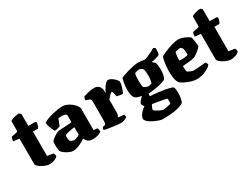

<svg xmlns="http://www.w3.org/2000/svg" viewBox="-63 -1332 2870 2187"><g transform="rotate(-30 1372.5 -238.5)"><path d="M226 0Q209 0 184.5 -9Q160 -18 135.5 -32Q111 -46 95 -61.5Q79 -77 79 -90V-425L2 -433Q2 -462 7.5 -475Q13 -488 18 -489L80 -501Q88 -503 93.5 -506.5Q99 -510 99 -534V-644Q110 -653 142.5 -664.5Q175 -676 215 -677L238 -658V-500H329L342 -488Q341 -468 333.5 -448Q326 -428 318 -418H252V-97L332 -84Q335 -79 338.5 -67.5Q342 -56 342 -41Q330 -28 312 -18.5Q294 -9 272.5 -4.5Q251 0 226 0Z M544 3Q519 3 489.5 -10Q460 -23 435.5 -41.5Q411 -60 401 -77Q397 -95 395.5 -117.5Q394 -140 394 -157Q394 -173 395 -185.5Q396 -198 398 -206Q407 -217 421 -228.5Q435 -240 450.5 -250Q466 -260 479.5 -267Q493 -274 500 -276Q510 -279 534.5 -280.5Q559 -282 582 -283Q600 -284 616 -285Q632 -286 646 -287Q660 -288 670 -289Q680 -290 685 -291V-390Q666 -401 652.5 -404.5Q639 -408 629 -408Q620 -408 603.5 -406.5Q587 -405 578 -403L545 -319Q538 -315 518 -308.5Q498 -302 472 -301Q462 -317 446.5 -353Q431 -389 426 -431Q452 -448 486.5 -461Q521 -474 558 -482.5Q595 -491 628 -495.5Q661 -500 682 -500Q714 -500 745 -486Q776 -472 801.5 -451Q827 -430 842.5 -407.5Q858 -385 858 -368V-86L907 -83Q910 -76 913.5 -63.5Q917 -51 917 -35Q906 -24 886 -16Q866 -8 844 -4Q822 0 805 0Q771 0 751.5 -10.5Q732 -21 722 -36Q712 -51 706 -64Q684 -47 654.5 -31.5Q625 -16 595.5 -6.5Q566 3 544 3ZM611 -98Q620 -98 633.5 -102Q647 -106 661 -112.5Q675 -119 685 -125V-225Q675 -225 665 -222.5Q655 -220 639 -218Q615 -214 592 -208.5Q569 -203 552 -192Q551 -176 553 -155.5Q555 -135 560 -120Q571 -110 586 -104Q601 -98 611 -98Z M1175 0Q1162 0 1131.5 -3Q1101 -6 1065 -11Q1029 -16 999 -21Q969 -26 957 -30Q957 -37 960 -47.5Q963 -58 967 -66L990 -70Q1000 -72 1005 -77.5Q1010 -83 1011.5 -98.5Q1013 -114 1013 -147V-382Q1013 -393 1007.5 -400.5Q1002 -408 994 -411L946 -428Q948 -440 951 -451Q954 -462 961 -472Q978 -478 1019 -489Q1060 -500 1103 -500Q1142 -500 1165 -475Q1188 -450 1188 -400V-382Q1190 -386 1199 -404.5Q1208 -423 1222.5 -445Q1237 -467 1253.5 -483.5Q1270 -500 1286 -500Q1302 -500 1320.5 -490Q1339 -480 1356 -465Q1373 -450 1383.5 -435.5Q1394 -421 1394 -411Q1394 -390 1386.5 -362Q1379 -334 1369.5 -310Q1360 -286 1354 -278Q1336 -278 1313.5 -282Q1291 -286 1277 -290Q1277 -295 1274 -312Q1271 -329 1265.5 -344.5Q1260 -360 1252 -360Q1247 -360 1238 -352.5Q1229 -345 1219 -334.5Q1209 -324 1200.5 -313Q1192 -302 1187 -296V-129Q1187 -107 1180.5 -92.5Q1174 -78 1170 -73L1248 -65Q1250 -60 1252.5 -50.5Q1255 -41 1255 -31Q1248 -23 1233 -16Q1218 -9 1202.5 -4.5Q1187 0 1175 0Z M1603 200Q1592 200 1569 193.5Q1546 187 1518.5 175Q1491 163 1466 148Q1441 133 1424.5 116Q1408 99 1408 82Q1408 64 1421.5 41.5Q1435 19 1455.5 -1Q1476 -21 1496 -32Q1489 -41 1481.5 -54.5Q1474 -68 1474 -76Q1474 -85 1485.5 -100.5Q1497 -116 1512.5 -131.5Q1528 -147 1539 -156L1607 -140V-100Q1619 -100 1648 -97.5Q1677 -95 1713.5 -91Q1750 -87 1787 -80.5Q1824 -74 1853 -66.5Q1882 -59 1894 -50Q1901 -37 1903.5 -15.5Q1906 6 1906 22Q1906 59 1900 95Q1894 131 1883 148Q1866 161 1837.5 171Q1809 181 1771.5 187.5Q1734 194 1691 197Q1648 200 1603 200ZM1663 110Q1675 110 1691.5 107Q1708 104 1727.5 99.5Q1747 95 1765 91Q1767 86 1768 81.5Q1769 77 1769 66Q1769 58 1769 45.5Q1769 33 1767 24Q1764 22 1746 18Q1728 14 1702.5 9.5Q1677 5 1651 0.5Q1625 -4 1605.5 -7Q1586 -10 1581 -11Q1576 -1 1570 11Q1564 23 1560 33.5Q1556 44 1556 49Q1556 56 1570.5 66.5Q1585 77 1604.5 87Q1624 97 1641 103.5Q1658 110 1663 110ZM1607 -131Q1571 -139 1542.5 -145Q1514 -151 1493.5 -157Q1473 -163 1460 -170Q1447 -177 1440 -186Q1432 -198 1425.5 -228Q1419 -258 1419 -286Q1419 -335 1426.5 -375.5Q1434 -416 1441 -438Q1452 -444 1481 -454.5Q1510 -465 1547.5 -475.5Q1585 -486 1621.5 -493Q1658 -500 1683 -500Q1702 -500 1723 -497Q1744 -494 1763 -490Q1779 -493 1808 -504.5Q1837 -516 1866.5 -531Q1896 -546 1912 -558L1937 -545Q1939 -525 1936.5 -500.5Q1934 -476 1929 -459Q1900 -445 1874 -438Q1848 -431 1823 -429V-422Q1828 -418 1838 -410.5Q1848 -403 1856 -391Q1861 -375 1864 -349.5Q1867 -324 1867 -302Q1867 -267 1860.5 -235Q1854 -203 1843 -186Q1831 -176 1793.5 -164.5Q1756 -153 1706 -144.5Q1656 -136 1607 -131ZM1651 -206Q1654 -206 1662.5 -208Q1671 -210 1680.5 -213Q1690 -216 1696 -219Q1702 -236 1705.5 -261Q1709 -286 1709 -312Q1709 -339 1706.5 -364Q1704 -389 1699 -400Q1695 -406 1687 -412Q1679 -418 1671 -422Q1663 -426 1657 -426Q1651 -426 1641.5 -425Q1632 -424 1620.5 -421.5Q1609 -419 1595 -414Q1588 -401 1585.5 -380.5Q1583 -360 1583 -329Q1583 -313 1584 -292Q1585 -271 1587 -253.5Q1589 -236 1593 -230Q1597 -225 1608.5 -219.5Q1620 -214 1632.5 -210Q1645 -206 1651 -206Z M2168 0Q2141 0 2108.5 -9Q2076 -18 2045.5 -31Q2015 -44 1993.5 -57.5Q1972 -71 1967 -79Q1948 -108 1942 -149.5Q1936 -191 1936 -234Q1936 -269 1939.5 -305.5Q1943 -342 1949.5 -373Q1956 -404 1963 -420Q1978 -429 2007.5 -442.5Q2037 -456 2073 -469Q2109 -482 2145 -491Q2181 -500 2210 -500Q2232 -500 2260.5 -490.5Q2289 -481 2315 -467Q2341 -453 2353 -440Q2358 -423 2362 -397Q2366 -371 2368.5 -348Q2371 -325 2370 -317Q2356 -299 2336 -281.5Q2316 -264 2296.5 -250.5Q2277 -237 2263 -230Q2231 -222 2202 -218.5Q2173 -215 2148.5 -213.5Q2124 -212 2104 -210Q2105 -176 2106 -158.5Q2107 -141 2111 -136Q2113 -132 2122.5 -127Q2132 -122 2143.5 -117Q2155 -112 2165.5 -108.5Q2176 -105 2181 -105Q2196 -105 2216 -106Q2236 -107 2258 -108.5Q2280 -110 2302.5 -112Q2325 -114 2345 -117Q2350 -112 2355.5 -102.5Q2361 -93 2363 -78Q2354 -65 2325.5 -46.5Q2297 -28 2256.5 -14Q2216 0 2168 0ZM2156 -283Q2166 -284 2175.5 -285Q2185 -286 2195 -288Q2205 -290 2215 -294Q2215 -305 2214.5 -321Q2214 -337 2212 -354Q2210 -371 2204 -384Q2197 -393 2191.5 -397.5Q2186 -402 2182.5 -403Q2179 -404 2177 -404Q2170 -404 2157.5 -402Q2145 -400 2132.5 -396.5Q2120 -393 2112 -390Q2107 -376 2104.5 -356.5Q2102 -337 2101.5 -318Q2101 -299 2101 -284Q2118 -283 2131 -282.5Q2144 -282 2156 -283Z M2612 0Q2595 0 2570.5 -9Q2546 -18 2521.5 -32Q2497 -46 2481 -61.5Q2465 -77 2465 -90V-425L2388 -433Q2388 -462 2393.5 -475Q2399 -488 2404 -489L2466 -501Q2474 -503 2479.5 -506.5Q2485 -510 2485 -534V-644Q2496 -653 2528.5 -664.5Q2561 -676 2601 -677L2624 -658V-500H2715L2728 -488Q2727 -468 2719.5 -448Q2712 -428 2704 -418H2638V-97L2718 -84Q2721 -79 2724.5 -67.5Q2728 -56 2728 -41Q2716 -28 2698 -18.5Q2680 -9 2658.5 -4.5Q2637 0 2612 0Z"/></g></svg>

Font: Texturina Medium 12pt Black
Style: Regular
Weight: 900
Version: Version 1.002